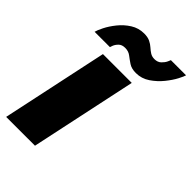

<svg xmlns="http://www.w3.org/2000/svg" viewBox="-236 -813 895 895"><g transform="rotate(45 212.0 -365.0)"><path d="M96 -526H286L174 0H-16ZM267 -572Q238 -572 220 -584Q202 -596 186.5 -608Q171 -620 149 -620Q128 -620 116.5 -608.5Q105 -597 100.5 -585Q96 -573 96 -572H-5Q-2 -585 11 -611Q24 -637 46 -664.5Q68 -692 98 -711Q128 -730 164 -730Q188 -730 203.5 -722.5Q219 -715 230.5 -704.5Q242 -694 254 -686.5Q266 -679 282 -679Q303 -679 315.5 -691Q328 -703 334 -716Q340 -729 340 -730H440Q438 -721 425 -696Q412 -671 389 -642.5Q366 -614 335 -593Q304 -572 267 -572Z"/></g></svg>

Font: Raleway Black
Style: Italic
Weight: 900
Italic angle: -12°
Designer: Matt McInerney, Pablo Impallari, Rodrigo Fuenzalida
Foundry: Matt McInerney, Pablo Impallari, Rodrigo Fuenzalida
Version: Version 4.101;RELEASE